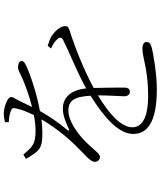

<svg xmlns="http://www.w3.org/2000/svg" viewBox="65 -886 869 1040"><g transform="rotate(-90 500.0 -366.5)"><path d="M834 -515C820 -527 801 -534 771 -543L757 -525C777 -516 796 -505 806 -492C820 -476 818 -467 802 -459C735 -425 626 -383 541 -335C532 -415 494 -461 431 -461C390 -461 350 -442 320 -428C313 -425 310 -430 314 -435C360 -490 389 -534 418 -585C515 -603 619 -638 664 -660C679 -667 689 -673 689 -685C689 -698 671 -704 655 -704C639 -704 633 -697 587 -677C552 -662 497 -642 440 -628L474 -698C485 -722 494 -728 494 -742C494 -762 434 -781 408 -781C394 -782 376 -778 358 -775V-754C380 -753 402 -749 413 -745C433 -738 437 -733 432 -714C426 -685 413 -652 396 -618C366 -612 337 -609 311 -609C235 -609 224 -628 182 -675L159 -661C204 -582 219 -572 303 -572C324 -572 348 -574 373 -577C334 -510 280 -441 229 -390C181 -340 143 -313 143 -288C143 -270 156 -260 170 -260C188 -260 215 -302 250 -336C295 -381 363 -431 420 -431C475 -431 496 -399 501 -311C378 -234 294 -157 294 -80C294 -5 355 48 536 48C622 48 732 28 759 21C790 13 792 2 792 -8C792 -18 785 -30 755 -30C704 -30 646 1 499 1C404 1 330 -22 330 -84C330 -145 402 -211 503 -271C503 -214 498 -151 498 -129C498 -106 511 -98 523 -98C537 -98 545 -108 545 -128C545 -159 545 -238 543 -294C638 -346 762 -395 841 -420C876 -431 878 -435 878 -449C878 -472 855 -499 834 -515Z"/></g></svg>

Font: Noto Serif CJK SC ExtraLight
Style: Regular
Weight: 200
Designer: Ryoko NISHIZUKA 西塚涼子 (kana & ideographs); Frank Grießhammer (Latin, Greek & Cyrillic); Wenlong ZHANG 张文龙 (bopomofo); San
Foundry: Adobe
Version: Version 2.001;hotconv 1.1.0;makeotfexe 2.6.0